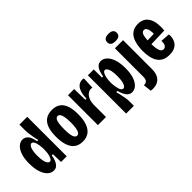

<svg xmlns="http://www.w3.org/2000/svg" viewBox="17 -1472 2396 2396"><g transform="rotate(-45 1215.0 -273.5)"><path d="M186 13Q143 13 107.5 -19Q72 -51 50.5 -114Q29 -177 29 -267Q29 -358 50.5 -418.5Q72 -479 107 -509Q142 -539 181 -539Q211 -539 235 -522Q259 -505 274.5 -472.5Q290 -440 296 -395L317 -394Q307 -440 300.5 -476.5Q294 -513 290.5 -541.5Q287 -570 287 -588V-697H425V-264V0H325L322 -140H301Q295 -99 281.5 -64.5Q268 -30 245.5 -8.5Q223 13 186 13ZM229 -101Q246 -101 257 -118Q268 -135 275 -160Q282 -185 284.5 -211Q287 -237 287 -256V-271Q287 -281 285.5 -300Q284 -319 280.5 -341Q277 -363 270.5 -382.5Q264 -402 253.5 -414.5Q243 -427 228 -427Q214 -427 200.5 -410.5Q187 -394 178.5 -358Q170 -322 170 -264Q170 -207 178.5 -170.5Q187 -134 200.5 -117.5Q214 -101 229 -101Z M699 13Q632 13 588.5 -19.5Q545 -52 523.5 -114.5Q502 -177 502 -267Q502 -362 525 -422.5Q548 -483 593 -512Q638 -541 702 -541Q768 -541 811 -512Q854 -483 876 -423.5Q898 -364 898 -272Q898 -175 874.5 -111.5Q851 -48 807 -17.5Q763 13 699 13ZM700 -90Q720 -90 733 -108Q746 -126 753 -164Q760 -202 760 -260Q760 -322 753 -360.5Q746 -399 733 -417.5Q720 -436 699 -436Q680 -436 667 -418.5Q654 -401 647.5 -362Q641 -323 641 -260Q641 -172 655.5 -131Q670 -90 700 -90Z M975 0V-297V-528H1084L1088 -335H1108Q1110 -411 1127.5 -455.5Q1145 -500 1173.5 -520Q1202 -540 1237 -540Q1244 -540 1250.5 -539Q1257 -538 1264 -536L1257 -379Q1253 -381 1245 -381.5Q1237 -382 1231 -382Q1204 -382 1178.5 -363Q1153 -344 1136 -306.5Q1119 -269 1118 -212V0Z M1326 147V-254V-528H1430L1431 -384H1451Q1457 -424 1469.5 -459.5Q1482 -495 1505.5 -518Q1529 -541 1566 -541Q1607 -541 1643 -508.5Q1679 -476 1700.5 -413Q1722 -350 1722 -259Q1722 -168 1700.5 -107Q1679 -46 1644.5 -16.5Q1610 13 1570 13Q1540 13 1517 -4Q1494 -21 1477.5 -53Q1461 -85 1450 -129H1428Q1436 -98 1444 -62Q1452 -26 1457.5 6Q1463 38 1463 59V147ZM1523 -98Q1538 -98 1551 -114.5Q1564 -131 1572 -167.5Q1580 -204 1580 -262Q1580 -320 1572 -355.5Q1564 -391 1550.5 -408Q1537 -425 1522 -425Q1505 -425 1494 -408Q1483 -391 1476 -365.5Q1469 -340 1466 -313.5Q1463 -287 1463 -268V-253Q1463 -243 1465 -224.5Q1467 -206 1470.5 -184Q1474 -162 1480.5 -142.5Q1487 -123 1497.5 -110.5Q1508 -98 1523 -98Z M1784 166Q1773 166 1764 165Q1755 164 1745 162L1733 54Q1768 54 1785.5 36Q1803 18 1803 -23V-528H1947V-23Q1947 36 1932 73Q1917 110 1892 130.5Q1867 151 1839 158.5Q1811 166 1784 166ZM1873 -585Q1830 -585 1809 -601Q1788 -617 1788 -649Q1788 -680 1809 -696.5Q1830 -713 1873 -713Q1916 -713 1936.5 -696.5Q1957 -680 1957 -650Q1957 -617 1936 -601Q1915 -585 1873 -585Z M2229 13Q2169 13 2129.5 -8Q2090 -29 2067 -66.5Q2044 -104 2034 -153Q2024 -202 2024 -258Q2024 -310 2033 -360.5Q2042 -411 2063.5 -452Q2085 -493 2123.5 -517Q2162 -541 2220 -541Q2275 -541 2311.5 -519Q2348 -497 2369 -457Q2390 -417 2396 -363.5Q2402 -310 2396 -249L2128 -241V-308L2290 -313L2273 -284Q2277 -340 2270.5 -372.5Q2264 -405 2251 -419.5Q2238 -434 2219 -434Q2198 -434 2185 -416Q2172 -398 2166.5 -361Q2161 -324 2161 -268Q2161 -180 2175 -134.5Q2189 -89 2225 -89Q2238 -89 2248.5 -95Q2259 -101 2266.5 -113Q2274 -125 2277 -142.5Q2280 -160 2279 -183L2402 -174Q2406 -146 2400 -113Q2394 -80 2375.5 -51.5Q2357 -23 2321.5 -5Q2286 13 2229 13Z"/></g></svg>

Font: Bricolage Grotesque 24pt Condensed
Style: Bold
Weight: 700
Width: 3
Designer: Mathieu Triay
Foundry: Atelier Triay
Version: Version 1.001;gftools[0.9.33.dev8+g029e19f]